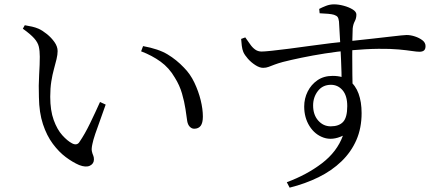

<svg xmlns="http://www.w3.org/2000/svg" viewBox="-20 -798 2040 883"><path d="M344 -39Q314 -52 282.5 -75.5Q251 -99 223 -136.5Q195 -174 177.5 -227Q160 -280 159 -351Q157 -405 160 -454Q163 -503 163 -537Q163 -564 158.5 -583.5Q154 -603 137 -622Q120 -641 85 -666L94 -682Q112 -679 127.5 -675.5Q143 -672 157 -666Q175 -658 195.5 -641.5Q216 -625 230.5 -604.5Q245 -584 245 -563Q245 -547 240 -526Q235 -505 228 -480Q221 -455 216 -423.5Q211 -392 211 -353Q211 -290 227 -246Q243 -202 266.5 -176Q290 -150 311 -139Q322 -133 331 -134.5Q340 -136 346 -146Q370 -181 394.5 -231.5Q419 -282 440 -329L466 -317Q455 -284 441.5 -248Q428 -212 418 -182Q408 -152 405 -136Q400 -114 402.5 -102.5Q405 -91 408.5 -83.5Q412 -76 412 -65Q412 -45 393.5 -36Q375 -27 344 -39ZM873 -206Q862 -206 853 -215Q844 -224 841 -241Q838 -263 833 -296.5Q828 -330 817 -368Q806 -406 784 -441Q758 -486 718.5 -514.5Q679 -543 629 -562L638 -586Q709 -573 750.5 -548Q792 -523 826 -487Q855 -458 874 -418Q893 -378 903 -337Q913 -296 913 -262Q913 -233 903 -219.5Q893 -206 873 -206Z M1299 40Q1391 6 1460.5 -47Q1530 -100 1557 -174Q1509 -151 1468.5 -165Q1428 -179 1403.5 -218Q1379 -257 1379 -308Q1379 -345 1395 -377Q1411 -409 1440 -429Q1469 -449 1510 -449Q1557 -449 1586 -427.5Q1615 -406 1629 -367.5Q1643 -329 1643 -278Q1643 -209 1619 -154Q1595 -99 1550.5 -56Q1506 -13 1445 17Q1384 47 1312 65ZM1501 -217Q1539 -217 1558 -237.5Q1577 -258 1577 -310Q1577 -358 1555.5 -383Q1534 -408 1502 -408Q1464 -408 1442 -379.5Q1420 -351 1420 -313Q1420 -270 1443.5 -243.5Q1467 -217 1501 -217ZM1190 -486Q1174 -486 1154.5 -498.5Q1135 -511 1120 -528Q1105 -545 1099 -559Q1094 -571 1092 -587.5Q1090 -604 1089 -619L1108 -626Q1120 -610 1130 -595Q1140 -580 1153 -570.5Q1166 -561 1183 -561Q1196 -561 1229.5 -564.5Q1263 -568 1309.5 -574Q1356 -580 1406 -587Q1456 -594 1502 -599.5Q1548 -605 1580 -608Q1648 -615 1695.5 -620.5Q1743 -626 1774.5 -629.5Q1806 -633 1824 -635Q1842 -637 1850 -637Q1868 -637 1888 -630.5Q1908 -624 1922.5 -613Q1937 -602 1937 -586Q1937 -572 1930 -566Q1923 -560 1909 -560Q1897 -560 1874 -563.5Q1851 -567 1814 -570.5Q1777 -574 1721 -573.5Q1665 -573 1585 -566Q1531 -561 1474 -552Q1417 -543 1366.5 -532.5Q1316 -522 1281 -513Q1259 -507 1243 -501Q1227 -495 1215.5 -490.5Q1204 -486 1190 -486ZM1551 -423Q1551 -439 1550.5 -465Q1550 -491 1548.5 -521.5Q1547 -552 1545.5 -584.5Q1544 -617 1542 -646.5Q1540 -676 1539 -699Q1537 -714 1532.5 -720Q1528 -726 1516 -730Q1506 -733 1489.5 -734.5Q1473 -736 1450 -737L1448 -757Q1461 -764 1479 -771Q1497 -778 1516 -778Q1537 -778 1561 -771.5Q1585 -765 1602 -754.5Q1619 -744 1619 -731Q1619 -714 1611.5 -700Q1604 -686 1602 -667Q1601 -649 1600.5 -615.5Q1600 -582 1600 -540Q1600 -498 1600.5 -454.5Q1601 -411 1602 -374Z"/></svg>

Font: Noto Serif JP
Style: Regular
Weight: 400
Designer: Ryoko NISHIZUKA  (kana & ideographs); Frank Grießhammer (Latin, Greek & Cyrillic); Wenlong ZHANG  (bopomofo); Sandoll Co
Foundry: Adobe
Version: Version 2.003-H1;hotconv 1.1.1;makeotfexe 2.6.0